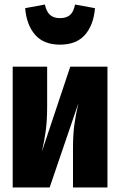

<svg xmlns="http://www.w3.org/2000/svg" viewBox="-20 -827 530 847"><path d="M454 0H302V-174Q302 -233 308 -277Q314 -321 326 -372L199 0H36V-533H188V-356Q188 -297 182 -251.5Q176 -206 165 -159L290 -533H454ZM91 -791 178 -807Q185 -775 201 -761Q217 -747 245 -747Q273 -747 289 -761Q305 -775 311 -807L399 -791Q393 -717 355 -673.5Q317 -630 245 -630Q173 -630 135 -673.5Q97 -717 91 -791Z"/></svg>

Font: Fira Sans Extra Condensed ExtraBold
Style: Regular
Weight: 800
Width: 1
Designer: Carrois Corporate & Edenspiekermann AG
Foundry: Carrois Corporate GbR & Edenspiekermann AG
Version: Version 4.203